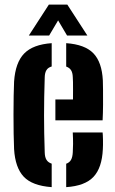

<svg xmlns="http://www.w3.org/2000/svg" viewBox="-20 -793 494 822"><path d="M40.3 -154.4Q39 -181.7 38.4 -221Q37.8 -260.3 37.8 -303Q37.8 -345.6 38.5 -383.1Q39.2 -420.6 40.3 -443.8Q45.8 -525.3 83.6 -564Q121.3 -602.6 201.3 -608.2V-508.4Q185.6 -503.9 178.8 -492.6Q172 -481.4 171.5 -462.9Q170 -417.3 169.3 -377.2Q168.6 -337 168.6 -299.1Q168.6 -261.2 169.3 -222.5Q170 -183.7 171.5 -140.1Q172 -120.2 179 -108.8Q186 -97.4 201.3 -92.3V8.2Q118 2.2 81.5 -36.6Q45.1 -75.4 40.3 -154.4ZM263.4 8.2V-92Q277.7 -97.1 284.1 -108.8Q290.6 -120.4 291.6 -141Q292.6 -156 292.8 -176.7Q293 -197.3 291.5 -226H419.3Q420.4 -216.8 420.9 -193.8Q421.3 -170.8 420.3 -154.4Q416.6 -74.3 380.1 -35.7Q343.7 3 263.4 8.2ZM217.1 -277.7V-367.1H292.5Q292.7 -387.8 292.7 -407.5Q292.7 -427.3 292.5 -442.1Q292.2 -456.9 291.6 -462.9Q291 -481.9 284.1 -492.6Q277.3 -503.2 263.4 -508V-608.2Q343.6 -602.5 379.9 -564.7Q416.3 -526.9 420.3 -448.8Q420.8 -437 421.1 -408.1Q421.4 -379.1 421.2 -343.8Q420.9 -308.4 419.3 -277.7ZM103.5 -640.9 189.2 -773.3H268.2L354 -640.9H267.1L228.8 -705.7L190.4 -640.9Z"/></svg>

Font: Big Shoulders Stencil Text SC Thin
Style: Regular
Weight: 100
Designer: Patric King
Foundry: XO Type Co
Version: Version 2.001